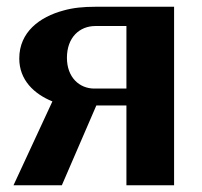

<svg xmlns="http://www.w3.org/2000/svg" viewBox="-20 -548 599 568"><path d="M20 0H163L265 -236H354V0H495V-528H262C227 -528 196 -525 168 -517C97 -498 37 -453 37 -375C37 -311 81 -270 135 -248ZM178 -377C178 -438 216 -471 262 -471H354V-286H259C215 -286 178 -319 178 -377Z"/></svg>

Font: Aerodynamic
Style: Regular
Weight: 500
Designer: Google
Version: Version 2.000980; 2014